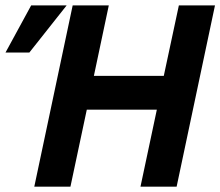

<svg xmlns="http://www.w3.org/2000/svg" viewBox="-20 -696 822 716"><path d="M503.9 0 564.9 -287.1H303.7L242.7 0H107.9L251 -675.8H385.7L330.1 -413.1H590.8L647 -675.8H781.7L638.7 0ZM228.5 -675.8 89.4 -500H0.5L96.2 -675.8Z"/></svg>

Font: Lorenzo Sans
Style: Bold Italic
Weight: 700
Italic angle: -12°
Foundry: Intel Corporation
Version: Version 1.00; ttfautohint (v1.5)